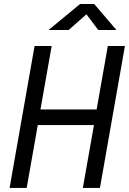

<svg xmlns="http://www.w3.org/2000/svg" viewBox="-20 -918 630 938"><path d="M384.8 0 439 -307.1H164.6L110.4 0H26.9L148.9 -693.4H232.4L177.7 -383.3H452.1L506.8 -693.4H590.3L468.3 0ZM217.3 -771.5 371.1 -898.4H440.4L548.8 -771.5H460L402.3 -848.1L315.4 -771.5Z"/></svg>

Font: Cascadia Code NF SemiLight
Style: Italic
Weight: 350
Italic angle: -10°
Monospace: yes
Designer: Aaron Bell
Foundry: Saja Typeworks
Version: Version 2404.023; ttfautohint (v1.8.4)